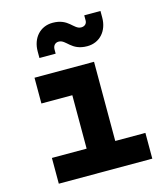

<svg xmlns="http://www.w3.org/2000/svg" viewBox="-117 -884 834 972"><g transform="rotate(-15 300.0 -397.5)"><path d="M390 -635C456 -635 500 -686 500 -755V-790H415V-763C415 -746 403 -735 385 -735C345 -735 335 -795 250 -795C184 -795 140 -744 140 -675V-640H225V-662C225 -682 237 -695 255 -695C295 -695 305 -635 390 -635ZM70 0H560V-135H402V-550H90V-415H252V-135H70Z"/></g></svg>

Font: JetBrains Mono ExtraBold
Style: Regular
Weight: 800
Monospace: yes
Designer: Philipp Nurullin, Konstantin Bulenkov
Foundry: JetBrains
Version: Version 2.305